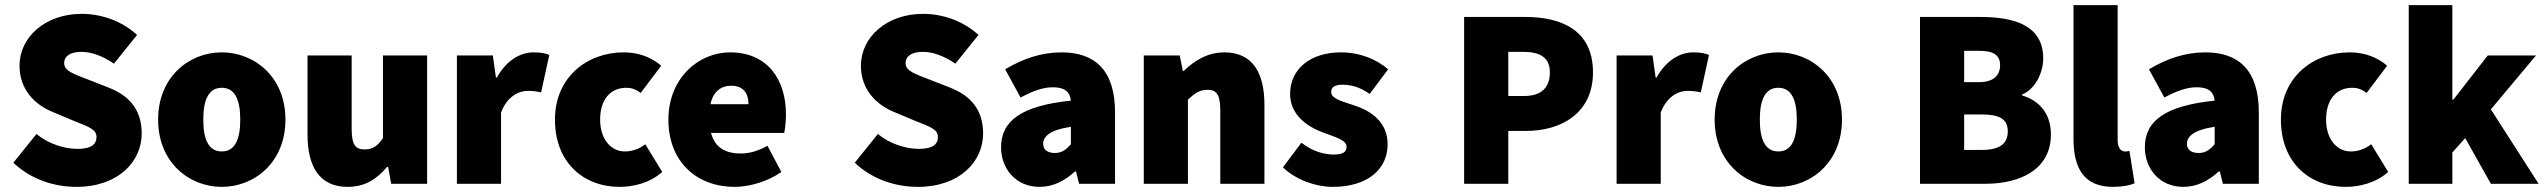

<svg xmlns="http://www.w3.org/2000/svg" viewBox="-20 -716 9914 748"><path d="M278 12C440 12 532 -86 532 -196C532 -286 486 -342 405 -374L326 -405C267 -428 230 -439 230 -470C230 -499 256 -514 298 -514C336 -514 380 -498 424 -468L514 -580C455 -634 376 -662 298 -662C156 -662 56 -571 56 -460C56 -366 117 -307 187 -279L268 -245C323 -223 356 -213 356 -182C356 -153 334 -136 282 -136C230 -136 168 -156 122 -194L32 -82C102 -16 192 12 278 12Z M844 12C972 12 1092 -84 1092 -250C1092 -416 972 -512 844 -512C716 -512 596 -416 596 -250C596 -84 716 12 844 12ZM844 -126C792 -126 772 -174 772 -250C772 -326 792 -374 844 -374C896 -374 916 -326 916 -250C916 -174 896 -126 844 -126Z M1334 12C1402 12 1448 -18 1488 -66H1492L1504 0H1644V-500H1472V-178C1450 -146 1432 -134 1400 -134C1366 -134 1350 -150 1350 -214V-500H1178V-192C1178 -68 1224 12 1334 12Z M1760 0H1932V-278C1956 -340 2000 -362 2036 -362C2058 -362 2070 -360 2088 -356L2120 -502C2106 -508 2089 -512 2058 -512C2009 -512 1953 -482 1916 -414H1912L1900 -500H1760Z M2394 12C2446 12 2510 -2 2560 -46L2494 -154C2470 -136 2444 -126 2414 -126C2360 -126 2318 -174 2318 -250C2318 -326 2356 -374 2420 -374C2438 -374 2454 -370 2476 -354L2556 -460C2518 -492 2470 -512 2410 -512C2268 -512 2142 -416 2142 -250C2142 -84 2252 12 2394 12Z M2842 12C2898 12 2970 -8 3024 -46L2970 -148C2934 -128 2900 -118 2866 -118C2810 -118 2766 -138 2750 -198H3035C3038 -210 3042 -240 3042 -270C3042 -404 2972 -512 2824 -512C2702 -512 2584 -412 2584 -250C2584 -84 2696 12 2842 12ZM2748 -310C2758 -360 2790 -382 2828 -382C2880 -382 2896 -348 2896 -310Z M3556 12C3718 12 3810 -86 3810 -196C3810 -286 3764 -342 3683 -374L3604 -405C3545 -428 3508 -439 3508 -470C3508 -499 3534 -514 3576 -514C3614 -514 3658 -498 3702 -468L3792 -580C3733 -634 3654 -662 3576 -662C3434 -662 3334 -571 3334 -460C3334 -366 3395 -307 3465 -279L3546 -245C3601 -223 3634 -213 3634 -182C3634 -153 3612 -136 3560 -136C3508 -136 3446 -156 3400 -194L3310 -82C3380 -16 3470 12 3556 12Z M4030 12C4084 12 4128 -12 4168 -48H4172L4184 0H4324V-278C4324 -442 4246 -512 4116 -512C4038 -512 3966 -488 3896 -446L3956 -336C4008 -364 4046 -376 4082 -376C4126 -376 4148 -360 4152 -324C3960 -304 3880 -246 3880 -142C3880 -60 3936 12 4030 12ZM4090 -120C4060 -120 4044 -133 4044 -156C4044 -184 4070 -210 4152 -222V-154C4134 -134 4118 -120 4090 -120Z M4436 0H4608V-328C4634 -352 4652 -366 4684 -366C4718 -366 4734 -350 4734 -286V0H4906V-308C4906 -432 4860 -512 4750 -512C4682 -512 4632 -478 4592 -440H4588L4576 -500H4436Z M5172 12C5312 12 5386 -60 5386 -154C5386 -234 5330 -282 5254 -306C5190 -326 5166 -336 5166 -358C5166 -376 5180 -386 5210 -386C5242 -386 5279 -377 5316 -350L5388 -446C5344 -484 5280 -512 5204 -512C5086 -512 5006 -448 5006 -350C5006 -274 5064 -226 5134 -200C5187 -180 5226 -170 5226 -144C5226 -124 5212 -114 5176 -114C5142 -114 5096 -124 5050 -160L4978 -64C5030 -14 5108 12 5172 12Z M5684 0H5856V-206H5926C6062 -206 6186 -275 6186 -434C6186 -598 6064 -650 5922 -650H5684ZM5856 -342V-514H5914C5980 -514 6018 -492 6018 -434C6018 -376 5986 -342 5918 -342Z M6278 0H6450V-278C6474 -340 6518 -362 6554 -362C6576 -362 6588 -360 6606 -356L6638 -502C6624 -508 6607 -512 6576 -512C6527 -512 6471 -482 6434 -414H6430L6418 -500H6278Z M6908 12C7036 12 7156 -84 7156 -250C7156 -416 7036 -512 6908 -512C6780 -512 6660 -416 6660 -250C6660 -84 6780 12 6908 12ZM6908 -126C6856 -126 6836 -174 6836 -250C6836 -326 6856 -374 6908 -374C6960 -374 6980 -326 6980 -250C6980 -174 6960 -126 6908 -126Z M7460 0H7714C7854 0 7970 -58 7970 -192C7970 -278 7920 -326 7858 -344V-348C7908 -368 7940 -432 7940 -488C7940 -616 7830 -650 7694 -650H7460ZM7632 -396V-518H7690C7746 -518 7772 -502 7772 -462C7772 -422 7746 -396 7690 -396ZM7632 -132V-270H7702C7770 -270 7802 -252 7802 -204C7802 -156 7770 -132 7702 -132Z M8212 12C8250 12 8278 6 8296 -2L8276 -128C8268 -126 8264 -126 8258 -126C8246 -126 8230 -136 8230 -170V-696H8058V-176C8058 -64 8096 12 8212 12Z M8486 12C8540 12 8584 -12 8624 -48H8628L8640 0H8780V-278C8780 -442 8702 -512 8572 -512C8494 -512 8422 -488 8352 -446L8412 -336C8464 -364 8502 -376 8538 -376C8582 -376 8604 -360 8608 -324C8416 -304 8336 -246 8336 -142C8336 -60 8392 12 8486 12ZM8546 -120C8516 -120 8500 -133 8500 -156C8500 -184 8526 -210 8608 -222V-154C8590 -134 8574 -120 8546 -120Z M9118 12C9170 12 9234 -2 9284 -46L9218 -154C9194 -136 9168 -126 9138 -126C9084 -126 9042 -174 9042 -250C9042 -326 9080 -374 9144 -374C9162 -374 9178 -370 9200 -354L9280 -460C9242 -492 9194 -512 9134 -512C8992 -512 8866 -416 8866 -250C8866 -84 8976 12 9118 12Z M9364 0H9534V-122L9584 -178L9684 0H9870L9684 -290L9860 -500H9672L9538 -328H9534V-696H9364Z"/></svg>

Font: Source Sans Pro Black
Style: Regular
Weight: 900
Designer: Paul D. Hunt
Foundry: Adobe Systems Incorporated
Version: Version 3.006;hotconv 1.0.111;makeotfexe 2.5.65597